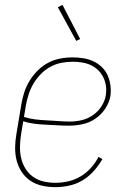

<svg xmlns="http://www.w3.org/2000/svg" viewBox="-20 -765 540 793"><path d="M209 8Q181 8 154 2Q127 -4 105.5 -18.5Q84 -33 69.5 -55Q55 -77 48.5 -103Q42 -129 42.5 -157Q43 -185 48 -213L68 -333Q72 -358 80 -383Q88 -408 102 -431Q116 -454 135.5 -473.5Q155 -493 178.5 -505.5Q202 -518 228 -523Q254 -528 280 -528Q302 -528 324 -524.5Q346 -521 365.5 -512Q385 -503 400.5 -488Q416 -473 424.5 -454Q433 -435 436 -413Q439 -391 436 -368Q431 -341 414.5 -316Q398 -291 373.5 -274.5Q349 -258 321 -252Q293 -246 265 -246Q241 -246 217.5 -247.5Q194 -249 169.5 -250Q145 -251 121.5 -254Q98 -257 76 -264L67 -210Q63 -185 62.5 -160Q62 -135 67.5 -111.5Q73 -88 85.5 -68Q98 -48 117 -34.5Q136 -21 160 -15.5Q184 -10 209 -10Q235 -10 261.5 -16Q288 -22 312 -36Q336 -50 355 -71Q374 -92 387 -117L403 -108Q388 -82 367.5 -59Q347 -36 321.5 -20.5Q296 -5 266.5 1.5Q237 8 209 8ZM269 -263Q292 -263 316.5 -268.5Q341 -274 362.5 -288.5Q384 -303 398.5 -325Q413 -347 417 -371Q420 -391 417.5 -410Q415 -429 406.5 -446Q398 -463 385 -475.5Q372 -488 355 -496Q338 -504 319 -507Q300 -510 280 -510Q257 -510 233.5 -505.5Q210 -501 188 -489Q166 -477 148.5 -459Q131 -441 118.5 -420Q106 -399 98.5 -376Q91 -353 87 -330L79 -282Q101 -275 124.5 -272Q148 -269 172.5 -268Q197 -267 220.5 -265Q244 -263 269 -263ZM295 -596 219 -735 238 -745 311 -604Z"/></svg>

Font: Iosevka Curly Slab Thin
Style: Italic
Weight: 100
Italic angle: -9°
Monospace: yes
Designer: Belleve Invis
Foundry: Belleve Invis
Version: Version 22.1.2; ttfautohint (v1.8.4)